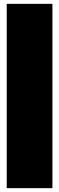

<svg xmlns="http://www.w3.org/2000/svg" viewBox="-20 -832 307 996"><path d="M15 -812H252V144H15Z"/></svg>

Font: Prompt Black
Style: Regular
Weight: 900
Designer: Katatrad Team
Foundry: CadsonDemak
Version: Version 1.001